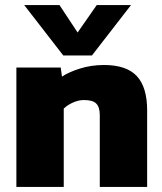

<svg xmlns="http://www.w3.org/2000/svg" viewBox="-20 -742 644 762"><path d="M231 -522 76 -722H216L288 -613L364 -722H500L345 -522ZM45 0V-474H221L226 -438Q253 -456 297.5 -470Q342 -484 393 -484Q482 -484 523 -440Q564 -396 564 -304V0H376V-285Q376 -317 362 -331Q348 -345 313 -345Q292 -345 269.5 -335Q247 -325 233 -311V0Z"/></svg>

Font: Kanit
Style: Bold
Weight: 700
Designer: Katatrad Team
Foundry: CadsonDemak
Version: Version 2.000; ttfautohint (v1.8.3)